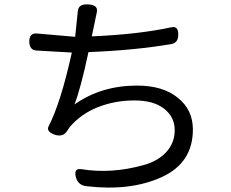

<svg xmlns="http://www.w3.org/2000/svg" viewBox="-20 -805 1040 866"><path d="M319 -639 331 -755Q334 -788 378 -785Q423 -783 417 -751L394 -641Q605 -650 753 -682Q784 -689 784 -650Q785 -612 752 -606Q586 -578 379 -570Q344 -406 316 -334Q437 -419 598 -419Q715 -419 782 -364Q850 -310 850 -221Q850 -70 709 -6Q568 58 372 35Q332 32 322 -7Q312 -47 347 -42Q482 -20 626 -60Q690 -77 729 -118Q768 -160 768 -218Q768 -277 721 -314Q674 -352 586 -352Q498 -352 420 -321Q343 -290 294 -231L281 -212Q263 -185 225 -198Q188 -212 199 -235Q254 -341 304 -568L146 -577Q113 -578 112 -617Q112 -656 145 -654Z"/></svg>

Font: Swei Gothic CJK TC Regular
Style: Regular
Weight: 400
Version: Version 2.129